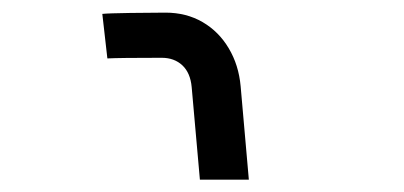

<svg xmlns="http://www.w3.org/2000/svg" viewBox="-20 -629 640 304"><path d="M242 -609Q221 -609 186.2 -608.5Q151.5 -608 142 -607L150 -536.5Q169 -537.5 236 -537.5Q256 -537.5 268.8 -525.5Q281.5 -513.5 283.5 -491L296.5 -344.5H374L361 -492.5Q358 -526 342.2 -552.5Q326.5 -579 300.8 -594Q275 -609 242 -609Z"/></svg>

Font: JuliaMono Light
Style: Italic
Weight: 300
Italic angle: -9°
Monospace: yes
Designer: cormullion
Foundry: corm
Version: Version 0.054; ttfautohint (v1.8.4)